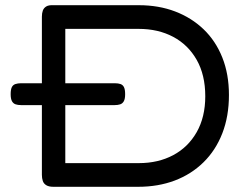

<svg xmlns="http://www.w3.org/2000/svg" viewBox="-20 -708 945 738"><path d="M185 10Q168 10 158 4Q148 -2 144.5 -12.5Q141 -23 141 -36V-644Q141 -657 144.5 -667Q148 -677 157.5 -683Q167 -689 186 -688H514Q590 -688 653 -664Q716 -640 762.5 -595.5Q809 -551 834.5 -487Q860 -423 860 -343Q860 -261 834.5 -195.5Q809 -130 762 -84Q715 -38 651.5 -14Q588 10 511 10ZM231 -81H514Q588 -81 645.5 -111.5Q703 -142 736 -200Q769 -258 769 -338Q769 -420 736 -478Q703 -536 645.5 -566.5Q588 -597 513 -597H231ZM61 -304Q49 -304 40 -307Q31 -310 26 -319Q21 -328 21 -346Q21 -364 25.5 -373Q30 -382 39.5 -385Q49 -388 60 -388H422Q434 -388 443 -385Q452 -382 456.5 -373Q461 -364 461 -346Q461 -328 456 -319Q451 -310 442 -307Q433 -304 421 -304Z"/></svg>

Font: Fredoka SemiExpanded
Style: Regular
Weight: 400
Width: 6
Designer: Ben Nathan
Foundry: Milena B. Brandão, Ben Nathan
Version: Version 2.001